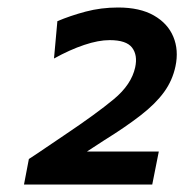

<svg xmlns="http://www.w3.org/2000/svg" viewBox="-20 -793 491 512"><path d="M44 -301 57 -369Q81 -384.5 104.2 -400.5Q127.5 -416.5 151.5 -432.5Q236.5 -489.5 283.5 -528.5Q330.5 -567.5 340.5 -613.5Q347.5 -646 332.2 -666Q317 -686 272.5 -686Q242.5 -686 204.5 -673.2Q166.5 -660.5 124 -637L133 -736.5Q167 -751 208.2 -762Q249.5 -773 295 -773Q353 -773 390.2 -751.8Q427.5 -730.5 442.2 -695Q457 -659.5 448 -616.5Q440 -578.5 417.5 -547.5Q395 -516.5 355.5 -485.8Q316 -455 256.5 -418L212 -389H403.5L386 -301Z"/></svg>

Font: Commissioner SemiBold
Style: Italic
Weight: 600
Italic angle: -12°
Designer: Kostas Bartsokas
Foundry: Kostas Bartsokas
Version: Version 1.000; ttfautohint (v1.8.3)